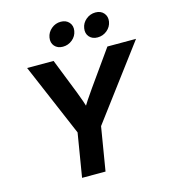

<svg xmlns="http://www.w3.org/2000/svg" viewBox="-134 -1053 1035 1161"><g transform="rotate(-15 384.0 -472.5)"><path d="M234.9 0 279.8 -272.5 85.9 -727.5H251.5L338.4 -507.3Q350.6 -476.6 361.1 -445.8Q371.6 -415 381.8 -381.3H349.1Q369.6 -415 389.9 -445.8Q410.2 -476.6 432.1 -507.3L588.4 -727.5H767.6L426.8 -272.5L381.8 0ZM546.4 -795.9Q513.2 -795.9 494.6 -817.1Q476.1 -838.4 481.4 -870.6Q486.3 -902.3 512.2 -923.8Q538.1 -945.3 571.3 -945.3Q604.5 -945.3 623 -923.8Q641.6 -902.3 636.7 -870.6Q631.3 -838.4 605.5 -817.1Q579.6 -795.9 546.4 -795.9ZM329.1 -795.9Q295.9 -795.9 277.3 -817.1Q258.8 -838.4 264.2 -870.6Q269.5 -902.3 295.2 -923.8Q320.8 -945.3 354 -945.3Q387.2 -945.3 406 -923.8Q424.8 -902.3 419.4 -870.6Q414.1 -838.4 388.2 -817.1Q362.3 -795.9 329.1 -795.9Z"/></g></svg>

Font: Inter 28pt
Style: Bold Italic
Weight: 700
Italic angle: -9.3988°
Designer: Rasmus Andersson
Foundry: rsms
Version: Version 4.001;git-66647c0bb